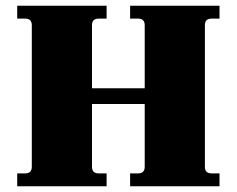

<svg xmlns="http://www.w3.org/2000/svg" viewBox="-20 -650 826 670"><path d="M40 0V-45H68Q91 -45 91 -68V-562Q91 -585 68 -585H40V-630H352V-585H324Q301 -585 301 -562V-342H485V-562Q485 -585 462 -585H434V-630H746V-585H718Q695 -585 695 -562V-68Q695 -45 718 -45H746V0H434V-45H462Q485 -45 485 -68V-287H301V-68Q301 -45 324 -45H352V0Z"/></svg>

Font: Arapey Black
Style: Regular
Weight: 900
Designer: Eduardo Rodriguez Tunni
Foundry: Eduardo Rodriguez Tunni
Version: Version 4.000